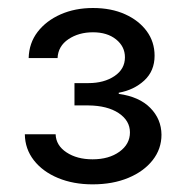

<svg xmlns="http://www.w3.org/2000/svg" viewBox="-20 -826 471 487"><path d="M214.8 -358.4Q166 -358.4 127.2 -374.5Q88.4 -390.6 65.9 -419.4Q43.5 -448.2 43 -485.4H121.1Q122.1 -457 148.7 -439.5Q175.3 -421.9 214.8 -421.9Q256.3 -421.9 283 -441.2Q309.6 -460.4 309.6 -490.2Q309.6 -520 281 -539.1Q252.4 -558.1 204.1 -558.6H168.9V-615.2H204.1Q244.1 -615.2 270.5 -633.1Q296.9 -650.9 296.9 -680.7Q296.9 -708 274.4 -726.1Q252 -744.1 215.8 -744.1Q179.7 -744.1 153.6 -726.6Q127.4 -709 126 -678.7H52.7Q53.7 -716.8 75.4 -745.1Q97.2 -773.4 133.8 -789.6Q170.4 -805.7 215.8 -805.7Q262.2 -805.7 297.4 -789.8Q332.5 -773.9 352.3 -746.8Q372.1 -719.7 372.1 -684.6Q372.1 -646 345.9 -621.8Q319.8 -597.7 281.2 -590.8V-587.9Q333.5 -580.6 361.3 -552.2Q389.2 -523.9 389.6 -484.4Q389.6 -448.2 367.2 -419.7Q344.7 -391.1 305.4 -374.8Q266.1 -358.4 214.8 -358.4Z"/></svg>

Font: Inter
Style: Regular
Weight: 400
Designer: Rasmus Andersson
Foundry: rsms
Version: Version 4.000;git-8c9346024